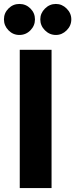

<svg xmlns="http://www.w3.org/2000/svg" viewBox="-32 -952 381 972"><path d="M251 -775Q219 -775 195.5 -798.5Q172 -822 172 -854Q172 -885 195.5 -908.5Q219 -932 251 -932Q282 -932 305.5 -908.5Q329 -885 329 -854Q329 -822 305.5 -798.5Q282 -775 251 -775ZM66 -775Q34 -775 11 -798.5Q-12 -822 -12 -854Q-12 -886 11 -909Q34 -932 66 -932Q99 -932 122 -909Q145 -886 145 -854Q145 -822 122 -798.5Q99 -775 66 -775ZM68 0V-700H229V0Z"/></svg>

Font: Figtree ExtraBold
Style: Regular
Weight: 800
Designer: Erik Kennedy
Foundry: Erik Kennedy
Version: Version 2.002